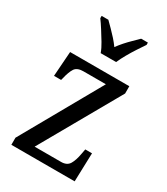

<svg xmlns="http://www.w3.org/2000/svg" viewBox="-189 -852 818 938"><g transform="rotate(30 219.5 -383.0)"><path d="M33 0V-40L285 -487H159Q123 -487 110 -466.5Q97 -446 88 -407L85 -396H45L55 -536H389V-495L136 -49H285Q318 -49 331.5 -71.5Q345 -94 352 -134L357 -161H395L390 0ZM187 -606Q179 -629 163 -655.5Q147 -682 130.5 -708Q114 -734 100 -753V-766H138Q153 -751 169.5 -734.5Q186 -718 201.5 -700.5Q217 -683 230 -665Q243 -683 258.5 -700.5Q274 -718 291 -734.5Q308 -751 323 -766H361V-753Q348 -734 331 -708Q314 -682 299 -655.5Q284 -629 274 -606Z"/></g></svg>

Font: Noto Serif Condensed
Style: Regular
Weight: 400
Width: 3
Designer: Monotype Design Team
Foundry: Monotype Imaging Inc.
Version: Version 2.015